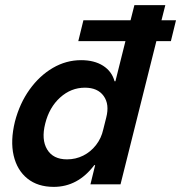

<svg xmlns="http://www.w3.org/2000/svg" viewBox="-20 -720 708 750"><path d="M190 10Q127.5 10 87.1 -22.5Q46.7 -55 33.3 -112.5Q20 -170 38.3 -245Q56.7 -315.8 95.4 -370Q134.2 -424.2 186.2 -454.6Q238.3 -485 296.7 -485Q348.3 -485 382.5 -463.3Q416.7 -441.7 427.5 -402.5H430.8L470 -559.2H285.8L305.8 -640.8H490L505 -700H625.8L610.8 -640.8H667.5L647.5 -559.2H590.8L450.8 0H333.3L351.7 -75H348.3Q284.2 10 190 10ZM241.7 -97.5Q275.8 -97.5 305 -112.1Q334.2 -126.7 355 -153.3Q375.8 -180 383.3 -214.2L395 -260.8Q408.3 -312.5 385 -345Q361.7 -377.5 311.7 -377.5Q257.5 -377.5 215 -339.2Q172.5 -300.8 156.7 -237.5Q140.8 -175 164.2 -136.2Q187.5 -97.5 241.7 -97.5Z"/></svg>

Font: Funnel Sans SemiBold
Style: Italic
Weight: 600
Italic angle: -14.036°
Designer: NORD ID, Kristian Moeller
Foundry: Dicotype
Version: Version 1.000